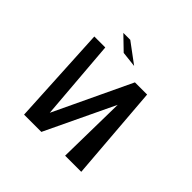

<svg xmlns="http://www.w3.org/2000/svg" viewBox="-235 -1290 1548 1548"><g transform="rotate(45 538.5 -516.0)"><path d="M451 -920 335 -1032H414L585 -905ZM887 0H703L713 -590L432 0H235L190 -846H315L371 -157L683 -816H822Z"/></g></svg>

Font: OpenDyslexic
Style: Regular
Weight: 400
Designer: Abbie Gonzalez
Version: Version 0.920;hotconv 1.0.109;makeotfexe 2.5.65596